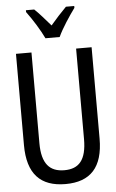

<svg xmlns="http://www.w3.org/2000/svg" viewBox="-62 -986 625 1037"><g transform="rotate(-5 250.0 -467.0)"><path d="M211 -784H288C309 -830 351 -893 381 -934V-944H336C302 -909 284 -890 250 -850C220 -884 189 -921 164 -944H119V-934C154 -887 190 -828 211 -784ZM251 10C386 10 455 -63 455 -219V-714H371V-223C371 -111 331 -65 251 -65C172 -65 129 -110 129 -222V-714H45V-219C45 -63 115 10 251 10Z"/></g></svg>

Font: Noto Sans Mono ExtraCondensed
Style: Regular
Weight: 400
Width: 2
Designer: Monotype Design Team
Foundry: Monotype Imaging Inc.
Version: Version 2.014